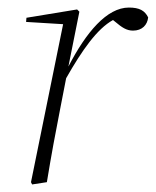

<svg xmlns="http://www.w3.org/2000/svg" viewBox="-20 -482 413 508"><path d="M62 0 65 6 104 0C116 -73 127 -132 140 -198L155 -275C197 -349 237 -406 279 -429L284 -425C303 -409 315 -401 332 -401C356 -401 370 -416 372 -436C363 -454 349 -462 321 -462C263 -462 208 -397 161 -306L190 -451L184 -457L50 -435L49 -424L147 -418Z"/></svg>

Font: Source Serif 4 Display Light
Style: Italic
Weight: 300
Italic angle: -12°
Designer: Frank Grießhammer
Foundry: Adobe Systems Incorporated
Version: Version 4.004;hotconv 1.0.117;makeotfexe 2.5.65602